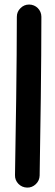

<svg xmlns="http://www.w3.org/2000/svg" viewBox="-20 -788 248 863"><path d="M110.8 -767.6C95.7 -767.6 83 -762.2 72.3 -751.5C61 -740.7 55.7 -727.5 55.7 -712.4C55.7 -509.8 50.8 -178.2 47.4 -1C46.9 14.2 52.2 27.3 63 38.6C73.7 49.3 86.4 54.7 101.6 55.2C116.7 55.7 129.9 50.3 141.1 39.6C152.3 28.8 157.7 16.1 158.2 1C161.6 -177.2 166 -508.8 166 -712.4C166 -743.2 141.6 -767.6 110.8 -767.6Z"/></svg>

Font: Mikhak SemiBold
Style: Regular
Weight: 600
Designer: Amin Abedi
Version: Version 3.2